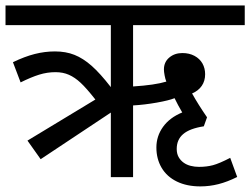

<svg xmlns="http://www.w3.org/2000/svg" viewBox="-20 -642 907 696"><path d="M26.9 -416.5Q69.3 -437 106 -446.3Q142.6 -455.6 179.2 -455.6Q218.8 -455.6 250 -443.1Q281.2 -430.7 312 -403.6Q342.8 -376.5 381.8 -326.2V-550.8H0V-622.1H867.2V-550.8H462.4V-328.6Q540.5 -333.5 583 -346.2Q579.1 -355.5 576.7 -368.9Q574.2 -382.3 574.2 -390.1Q574.2 -417 593.5 -433.3Q612.8 -449.7 641.1 -449.7Q666 -449.7 685.1 -439.5Q704.1 -429.2 713.9 -411.9Q723.6 -394.5 723.6 -373Q723.6 -348.6 711.4 -330.8Q699.2 -313 676.3 -303.2Q698.2 -263.7 730.5 -216.8L718.8 -184.1Q668 -176.3 644.3 -156.2Q620.6 -136.2 620.6 -102.1Q620.6 -85 627.4 -72.8Q634.3 -60.5 645.5 -52.5Q656.7 -44.4 671.1 -40.8Q685.5 -37.1 701.2 -37.1Q729 -37.1 752 -43.2Q774.9 -49.3 814.5 -69.8L839.8 -0.5Q804.7 17.1 772.2 25.4Q739.7 33.7 706.5 33.7Q657.2 33.7 621.1 16.1Q585 -1.5 565.9 -33.7Q546.9 -65.9 546.9 -107.4Q546.9 -148.4 571 -182.1Q595.2 -215.8 640.6 -234.4Q625 -260.7 612.8 -286.1Q592.3 -277.8 548.1 -270Q503.9 -262.2 462.4 -259.8V0H381.8V-233.9L127.4 -64.9L79.6 -132.3L325.7 -281.2Q293 -322.8 272.2 -342Q251.5 -361.3 230 -370.8Q208.5 -380.4 181.2 -380.4Q150.9 -380.4 121.8 -371.3Q92.8 -362.3 54.7 -343.3Z"/></svg>

Font: NotoSans
Style: Regular
Weight: 400
Designer: Monotype Design team
Foundry: Monotype Imaging Inc.
Version: Version 1.04; ttfautohint (v1.4.1)